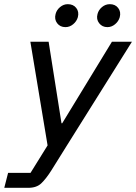

<svg xmlns="http://www.w3.org/2000/svg" viewBox="-78 -700 652 920"><path d="M-57.5 200 -39.2 128.3H68.3L150 -3.3L67.5 -500H155L216.7 -109.2H220L458.3 -500H554.2L240.8 0L167.5 117.5Q142.5 156.7 120 178.3Q97.5 200 57.5 200ZM436.7 -570Q411.7 -570 397.1 -588.8Q382.5 -607.5 389.2 -632.5Q394.2 -652.5 410.8 -666.2Q427.5 -680 448.3 -680Q474.2 -680 488.3 -661.7Q502.5 -643.3 495.8 -617.5Q490 -597.5 473.3 -583.8Q456.7 -570 436.7 -570ZM235.8 -570Q210 -570 195.8 -588.8Q181.7 -607.5 188.3 -632.5Q193.3 -652.5 210 -666.2Q226.7 -680 246.7 -680Q273.3 -680 287.5 -661.7Q301.7 -643.3 295 -617.5Q289.2 -597.5 272.5 -583.8Q255.8 -570 235.8 -570Z"/></svg>

Font: Funnel Sans
Style: Italic
Weight: 400
Italic angle: -14.036°
Version: Version 1.000; Beta; Release 5; Build 24; ttfautohint (v1.8.